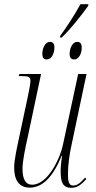

<svg xmlns="http://www.w3.org/2000/svg" viewBox="-20 -891 459 921"><path d="M269 -719 268 -711H276C321 -754 372 -819 403 -863L404 -871H366C336 -816 300 -762 269 -719ZM204 -606C229 -606 241 -637 241 -663C241 -684 232 -690 219 -690C194 -690 183 -654 183 -634C183 -611 192 -606 204 -606ZM336 -606C360 -606 372 -637 372 -661C372 -684 364 -690 350 -690C325 -690 314 -654 314 -634C314 -611 323 -606 336 -606ZM323 10C354 10 375 -11 394 -32L388 -39C370 -18 353 -1 331 -1C308 -1 306 -25 306 -58C306 -97 313 -150 323 -195L395 -536H355L282 -197C270 -136 211 -5 134 -5C104 -5 88 -29 88 -82C88 -117 101 -180 111 -224L177 -536H73L70 -526H84C118 -526 126 -522 126 -502C126 -488 118 -449 111 -416L71 -228C62 -185 48 -125 48 -87C48 -30 69 9 123 9C184 9 234 -42 276 -144H278C272 -106 271 -86 271 -70C271 -21 278 10 323 10Z"/></svg>

Font: Noto Serif Display ExtraCondensed ExtraLight
Style: Italic
Weight: 200
Width: 2
Italic angle: -12°
Designer: Monotype Design Team
Foundry: Monotype Imaging Inc.
Version: Version 2.009